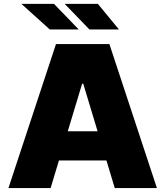

<svg xmlns="http://www.w3.org/2000/svg" viewBox="-20 -950 835 970"><path d="M772.7 0H559.7L517.8 -139.2H277.7L235.8 0H22.7L262.8 -727.3H532.7ZM581 -801.1H431.8L306.8 -930.4H474.4ZM377.8 -801.1H231.5L88.1 -930.4H252.8ZM473 -286.9 400.6 -527H394.9L322.4 -286.9Z"/></svg>

Font: Linik Sans Black
Style: Regular
Weight: 900
Designer: Fonts by Rasmus Andersson / Changes by Cristiano Sobral with parts from Marc Monis
Foundry: rsms
Version: Version 3.020; ttfautohint (v1.6)